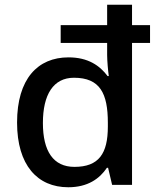

<svg xmlns="http://www.w3.org/2000/svg" viewBox="-20 -780 666 810"><path d="M268 10C350 10 400 -26 431 -72H436L453 0H537V-599H613V-674H537V-760H432V-674H236V-599H432V-548C432 -524 436 -479 439 -459H434C401 -503 352 -538 269 -538C139 -538 52 -447 52 -263C52 -83 138 10 268 10ZM294 -76C205 -76 161 -142 161 -261C161 -381 205 -452 292 -452C402 -452 435 -386 435 -262V-246C435 -132 397 -76 294 -76Z"/></svg>

Font: Noto Sans Medefaidrin Medium
Style: Regular
Weight: 500
Designer: Dalton Maag Ltd
Foundry: Dalton Maag Ltd
Version: Version 1.002